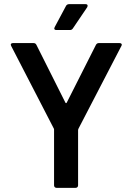

<svg xmlns="http://www.w3.org/2000/svg" viewBox="-20 -908 639 927"><path d="M345 -1C352 -1 357 -6 357 -13V-281C357 -282 358 -284 359 -287L566 -686C567 -688 568 -690 568 -692C568 -695 566 -700 557 -700H457C451 -700 446 -697 443 -691L302 -412C301 -411 300 -410 299 -410C298 -410 297 -411 296 -412L156 -691C153 -697 149 -700 142 -700H43C36 -700 32 -697 32 -692C32 -691 33 -689 34 -686L240 -287C241 -286 241 -284 241 -281V-13C241 -6 246 -1 253 -1ZM318 -763C324 -763 329 -766 332 -771L401 -873C402 -876 403 -878 403 -880C403 -883 402 -888 393 -888H314C307 -888 302 -885 299 -880L244 -777C243 -774 242 -772 242 -771C242 -768 243 -763 252 -763Z"/></svg>

Font: Barlow SemiBold Numbers
Style: Regular
Weight: 600
Designer: Jeremy Tribby
Foundry: Tribby Type
Version: Version 1.408